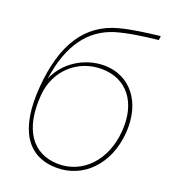

<svg xmlns="http://www.w3.org/2000/svg" viewBox="-108 -799 796 893"><g transform="rotate(15 290.5 -353.0)"><path d="M245 5C377 18 490 -78 516 -234C542 -389 466 -500 339 -512C238 -521 141 -467 99 -384C139 -558 224 -648 342 -674C404 -687 477 -690 552 -692L556 -712C484 -710 416 -707 358 -697C200 -670 110 -550 74 -342C37 -128 99 -9 245 5ZM248 -14C120 -27 60 -133 89 -303C109 -423 210 -505 333 -493C456 -481 521 -380 496 -236C472 -93 370 -2 248 -14Z"/></g></svg>

Font: Fixel Text 20240404 Thin
Style: Italic
Weight: 100
Width: 4
Italic angle: -10°
Designer: AlfaBravo + MacPaw
Foundry: Kyrylo Tkachov, Marchela Mozhyna, Serhii Makarenko, Maria Weinstein, Zakhar Kryvoshyya
Version: Version 1.211;Glyphs 3.2 (3225)